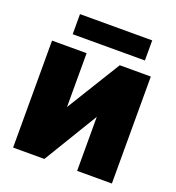

<svg xmlns="http://www.w3.org/2000/svg" viewBox="-125 -781 808 882"><g transform="rotate(20 278.5 -340.5)"><path d="M37.1 -522.9H206.1V-259.8L368.2 -522.9H520V0H350.1V-264.2L189.9 0H37.1ZM116.2 -583V-681.2H469.2V-583Z"/></g></svg>

Font: LT Superior Black
Style: Regular
Weight: 900
Designer: Daniel Lyons
Foundry: LyonsType
Version: Version 2.005